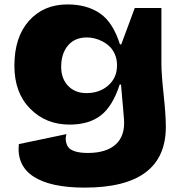

<svg xmlns="http://www.w3.org/2000/svg" viewBox="-20 -686 823 866"><path d="M44.9 -389.2Q44.9 -518.6 110.8 -592.3Q176.8 -666 284.2 -666Q372.1 -666 430.9 -625.7Q489.7 -585.4 521 -485.8H526.9L587.9 -649.9H708V-400.9Q708 -352.1 718 -259.8Q728 -167.5 728 -113.8Q728 160.2 361.8 160.2Q208 160.2 131.6 110.6Q55.2 61 64.9 -36.1L279.8 -81.1Q274.9 -64.5 277.3 -49.1Q279.8 -33.7 288.1 -22Q296.4 -10.3 318.8 -3.2Q341.3 3.9 376 3.9Q460 3.9 502.7 -35.4Q545.4 -74.7 539.1 -150.9L525.9 -304.2L520 -305.2Q488.3 -207 434.8 -165.5Q381.3 -124 293.9 -124Q187 -124 116 -195.8Q44.9 -267.6 44.9 -389.2ZM255.9 -384.8Q255.9 -331.5 287.1 -298.8Q318.4 -266.1 370.1 -266.1Q429.2 -266.1 468.5 -300.8Q507.8 -335.4 507.8 -391.1V-392.1Q507.8 -418.5 498.5 -440.2Q489.3 -461.9 474.9 -475.8Q460.4 -489.7 442.1 -499.3Q423.8 -508.8 406.2 -512.9Q388.7 -517.1 372.1 -517.1Q316.9 -517.1 286.4 -480.5Q255.9 -443.8 255.9 -384.8Z"/></svg>

Font: Mayenne Sans Regular
Style: Regular
Weight: 600
Width: 6
Designer: Jérémy Landes — Studio Triple
Foundry: Jérémy Landes — Studio Triple
Version: Version 1.001;hotconv 1.0.109;makeotfexe 2.5.65596